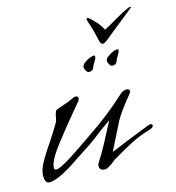

<svg xmlns="http://www.w3.org/2000/svg" viewBox="-90 -643 664 723"><g transform="rotate(-15 242.0 -282.0)"><path d="M233 2Q211 2 211 -17L213 -25Q233 -56 253 -93Q273 -130 295 -173Q285 -166 273.5 -158Q262 -150 249 -140Q236 -130 221.5 -119Q207 -108 190 -97L114 -47Q80 -25 56 -15Q32 -5 18 -5Q0 -5 0 -35Q0 -60 23 -98Q31 -112 40 -125.5Q49 -139 58 -152Q67 -165 77.5 -182Q88 -199 100 -219Q101 -223 102 -227Q103 -231 104 -236Q105 -244 110 -258Q112 -263 136 -270Q150 -275 162 -279.5Q174 -284 182 -288Q189 -292 194 -292Q205 -292 205 -282Q205 -281 203 -275Q176 -243 149 -210Q122 -177 95 -142Q47 -81 47 -53Q47 -45 55 -45Q70 -45 120 -77Q141 -91 162 -105Q183 -119 203 -133Q251 -165 291.5 -197Q332 -229 365 -260Q376 -268 385 -268Q399 -268 399 -259Q399 -254 395 -250Q372 -222 355.5 -199.5Q339 -177 329 -158L277 -54Q303 -65 341 -80.5Q379 -96 431 -116Q434 -117 436.5 -117.5Q439 -118 440 -118Q448 -118 448 -112Q448 -104 433 -99Q393 -88 356 -69Q339 -60 323 -51Q307 -42 290 -32Q289 -31 287 -30Q285 -29 281 -27Q277 -25 272.5 -21Q268 -17 261 -12Q241 2 233 2ZM359 -368Q354 -368 349 -376.5Q344 -385 344 -390Q344 -398 353 -405.5Q362 -413 373.5 -418Q385 -423 391 -423Q397 -423 397 -420Q397 -415 394.5 -409.5Q392 -404 387 -396Q382 -390 378.5 -379Q375 -368 359 -368ZM268 -368Q263 -368 258 -376.5Q253 -385 253 -390Q253 -398 262 -405.5Q271 -413 282.5 -418Q294 -423 300 -423Q306 -423 306 -420Q306 -415 303.5 -409.5Q301 -404 296 -396Q291 -390 287.5 -379Q284 -368 268 -368ZM481 -565Q484 -565 484 -563Q484 -562 471.5 -552Q459 -542 441.5 -528Q424 -514 406.5 -500Q389 -486 378 -477Q355 -457 347 -457Q338 -457 334 -477Q330 -495 325.5 -512.5Q321 -530 316 -543Q311 -558 311 -562Q311 -566 314 -566Q318 -566 325 -560Q333 -553 346.5 -538Q360 -523 368 -506Q394 -520 423 -537Q452 -554 471 -562Q477 -565 481 -565Z"/></g></svg>

Font: Whisper
Style: Regular
Weight: 400
Designer: Robert E. Leuschke
Foundry: Robert E. Leuschke
Version: Version 1.010; ttfautohint (v1.8.4.7-5d5b)